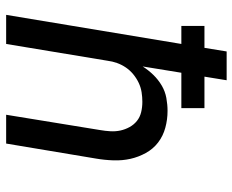

<svg xmlns="http://www.w3.org/2000/svg" viewBox="-88 -688 775 640"><g transform="rotate(90 300.0 -367.5)"><path d="M29 0 126 -584H66V-661H139L151 -735H247L235 -661H340V-584H222L201 -455Q213 -474 229 -490.5Q245 -507 264.5 -518.5Q284 -530 306 -534Q328 -538 349 -538Q378 -538 405.5 -530.5Q433 -523 454.5 -506.5Q476 -490 489.5 -465.5Q503 -441 509 -414Q515 -387 514 -357.5Q513 -328 508 -299L458 0H362L413 -313Q416 -330 417 -347.5Q418 -365 414.5 -381Q411 -397 403 -411.5Q395 -426 382.5 -436Q370 -446 353.5 -450Q337 -454 319 -454Q303 -454 287 -451.5Q271 -449 256 -442Q241 -435 227.5 -424Q214 -413 204.5 -399Q195 -385 189.5 -369.5Q184 -354 182 -338L126 0Z"/></g></svg>

Font: Iosevka Curly MdExObl
Style: Regular
Weight: 500
Width: 7
Italic angle: -9°
Monospace: yes
Designer: Belleve Invis
Foundry: Belleve Invis
Version: Version 11.1.0; ttfautohint (v1.8.3)